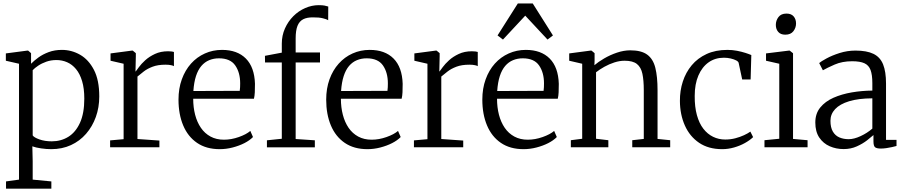

<svg xmlns="http://www.w3.org/2000/svg" viewBox="-20 -856 5254 1116"><path d="M15 240.5V198.5L90.5 188V-485.5L14 -503V-545.5L139.5 -562H143.5L160.5 -547V-485.5Q177.5 -503 203.2 -521.8Q229 -540.5 263.2 -553.2Q297.5 -566 340 -566Q396 -566 445.5 -537.8Q495 -509.5 526 -450Q557 -390.5 557 -295.5Q557 -231.5 537 -176Q517 -120.5 480.2 -78.2Q443.5 -36 392.2 -12.5Q341 11 278 11Q250 11 219 6.5Q188 2 168 -5.5L170 80V188L278.5 198.5V240.5ZM281 -34.5Q335 -34.5 377.5 -61Q420 -87.5 445 -142.5Q470 -197.5 470 -282.5Q470 -342 457.2 -384.5Q444.5 -427 422 -454.2Q399.5 -481.5 370.2 -494.2Q341 -507 308 -507Q276.5 -507 249.5 -497.5Q222.5 -488 202 -474.2Q181.5 -460.5 170 -448V-69Q177.5 -57 208.8 -45.8Q240 -34.5 281 -34.5Z M620 0V-40L698.5 -47V-485.5L622.5 -503V-545.5L747.5 -562H751.5L769.5 -547V-529L767.5 -440.5L769.5 -441.5Q774 -447.5 787.5 -466Q801 -484.5 824.2 -505.8Q847.5 -527 880.8 -542.5Q914 -558 957 -558Q971 -558 978.5 -556.8Q986 -555.5 991 -554V-471.5Q988 -474 975 -477Q962 -480 942.5 -480Q897.5 -480 866.8 -468.2Q836 -456.5 815.2 -440.2Q794.5 -424 779 -411V-48L906.5 -39V0Z M1257 11Q1179 11 1125.5 -25.5Q1072 -62 1044.8 -127Q1017.5 -192 1017.5 -277Q1017.5 -341.5 1036.8 -394.8Q1056 -448 1090.2 -486.2Q1124.5 -524.5 1170.8 -545.2Q1217 -566 1270.5 -566Q1359 -566 1409 -515.8Q1459 -465.5 1462 -369Q1462 -340.5 1461 -319.2Q1460 -298 1456 -282H1103Q1103 -232 1114.2 -188.8Q1125.5 -145.5 1147.8 -113Q1170 -80.5 1203.8 -62.2Q1237.5 -44 1281.5 -44Q1324.5 -44 1368.2 -59.5Q1412 -75 1435 -95L1450.5 -59.5Q1431.5 -40 1400.8 -24.2Q1370 -8.5 1332.5 1.2Q1295 11 1257 11ZM1104 -327 1373.5 -328Q1375 -336 1375.5 -349.2Q1376 -362.5 1376 -371.5Q1376 -434.5 1347.2 -475.8Q1318.5 -517 1252.5 -517Q1222 -517 1196 -506.2Q1170 -495.5 1150.5 -472.8Q1131 -450 1119.2 -414Q1107.5 -378 1104 -327Z M1531.5 0.5V-40.5L1618 -49.5V-493H1520.5L1520 -531.5L1618 -550V-602.5Q1618 -649.5 1636.2 -690.5Q1654.5 -731.5 1685 -762Q1715.5 -792.5 1754 -809.2Q1792.5 -826 1832.5 -826Q1854.5 -826 1866.8 -823.5Q1879 -821 1888 -818L1887.5 -738.5Q1881 -743.5 1857.8 -749.5Q1834.5 -755.5 1799.5 -755Q1764.5 -755.5 1742.2 -744Q1720 -732.5 1709.2 -705.8Q1698.5 -679 1698.5 -632.5V-551H1840V-493H1698.5V-48L1810 -40.5V0.5Z M2115.5 11Q2037.5 11 1984 -25.5Q1930.5 -62 1903.2 -127Q1876 -192 1876 -277Q1876 -341.5 1895.2 -394.8Q1914.5 -448 1948.8 -486.2Q1983 -524.5 2029.2 -545.2Q2075.5 -566 2129 -566Q2217.5 -566 2267.5 -515.8Q2317.5 -465.5 2320.5 -369Q2320.5 -340.5 2319.5 -319.2Q2318.5 -298 2314.5 -282H1961.5Q1961.5 -232 1972.8 -188.8Q1984 -145.5 2006.2 -113Q2028.5 -80.5 2062.2 -62.2Q2096 -44 2140 -44Q2183 -44 2226.8 -59.5Q2270.5 -75 2293.5 -95L2309 -59.5Q2290 -40 2259.2 -24.2Q2228.5 -8.5 2191 1.2Q2153.5 11 2115.5 11ZM1962.5 -327 2232 -328Q2233.5 -336 2234 -349.2Q2234.5 -362.5 2234.5 -371.5Q2234.5 -434.5 2205.8 -475.8Q2177 -517 2111 -517Q2080.5 -517 2054.5 -506.2Q2028.5 -495.5 2009 -472.8Q1989.5 -450 1977.8 -414Q1966 -378 1962.5 -327Z M2386 0V-40L2464.5 -47V-485.5L2388.5 -503V-545.5L2513.5 -562H2517.5L2535.5 -547V-529L2533.5 -440.5L2535.5 -441.5Q2540 -447.5 2553.5 -466Q2567 -484.5 2590.2 -505.8Q2613.5 -527 2646.8 -542.5Q2680 -558 2723 -558Q2737 -558 2744.5 -556.8Q2752 -555.5 2757 -554V-471.5Q2754 -474 2741 -477Q2728 -480 2708.5 -480Q2663.5 -480 2632.8 -468.2Q2602 -456.5 2581.2 -440.2Q2560.5 -424 2545 -411V-48L2672.5 -39V0Z M3023 11Q2945 11 2891.5 -25.5Q2838 -62 2810.8 -127Q2783.5 -192 2783.5 -277Q2783.5 -341.5 2802.8 -394.8Q2822 -448 2856.2 -486.2Q2890.5 -524.5 2936.8 -545.2Q2983 -566 3036.5 -566Q3125 -566 3175 -515.8Q3225 -465.5 3228 -369Q3228 -340.5 3227 -319.2Q3226 -298 3222 -282H2869Q2869 -232 2880.2 -188.8Q2891.5 -145.5 2913.8 -113Q2936 -80.5 2969.8 -62.2Q3003.5 -44 3047.5 -44Q3090.5 -44 3134.2 -59.5Q3178 -75 3201 -95L3216.5 -59.5Q3197.5 -40 3166.8 -24.2Q3136 -8.5 3098.5 1.2Q3061 11 3023 11ZM2870 -327 3139.5 -328Q3141 -336 3141.5 -349.2Q3142 -362.5 3142 -371.5Q3142 -434.5 3113.2 -475.8Q3084.5 -517 3018.5 -517Q2988 -517 2962 -506.2Q2936 -495.5 2916.5 -472.8Q2897 -450 2885.2 -414Q2873.5 -378 2870 -327ZM2903.5 -626 2872 -650 2990 -836H3076.5L3194 -650L3162.5 -626L3033 -765Z M3364 -49.5V-485.5L3288.5 -503V-545.5L3413 -562H3418L3436 -547V-503L3435 -477Q3457 -496 3491.5 -516.2Q3526 -536.5 3566 -550Q3606 -563.5 3643.5 -563.5Q3708 -563.5 3742.2 -538.2Q3776.5 -513 3789.2 -461.5Q3802 -410 3802 -331.5V-48.5L3875.5 -41V0H3655V-41L3722 -48.5V-332Q3722 -389 3714 -427Q3706 -465 3682.2 -484Q3658.5 -503 3610.5 -503Q3581.5 -503 3551.2 -493.2Q3521 -483.5 3493.2 -468Q3465.5 -452.5 3444.5 -436V-49.5L3516 -41V0H3298V-41Z M4178 11Q4098 11 4043.5 -26Q3989 -63 3960.8 -126.5Q3932.5 -190 3932 -269Q3931.5 -328.5 3948.8 -381.8Q3966 -435 4000.5 -476.5Q4035 -518 4087 -542Q4139 -566 4208 -566Q4237 -566 4264 -560.8Q4291 -555.5 4312.8 -548.5Q4334.5 -541.5 4347 -536L4343 -394H4294L4273.5 -490Q4272 -498 4259.2 -504.8Q4246.5 -511.5 4227.5 -516Q4208.5 -520.5 4187.5 -520.5Q4137 -520.5 4099 -493.8Q4061 -467 4039.5 -417.2Q4018 -367.5 4018 -298.5Q4017.5 -234.5 4030.8 -186.8Q4044 -139 4068.2 -107.8Q4092.5 -76.5 4125 -60.8Q4157.5 -45 4195.5 -45Q4226 -45 4253.8 -52.2Q4281.5 -59.5 4304.2 -70Q4327 -80.5 4341.5 -91L4357.5 -59Q4339 -41 4310 -24.8Q4281 -8.5 4246.5 1.2Q4212 11 4178 11Z M4423.5 0V-41L4509.5 -49.5V-485.5L4432.5 -503V-545.5L4566.5 -562H4570L4589.5 -546.5V-48.5L4674 -41V0ZM4544 -654.5Q4517.5 -654.5 4503.5 -670.5Q4489.5 -686.5 4489.5 -711.5Q4489.5 -736.5 4504.8 -756.8Q4520 -777 4551 -777H4552Q4579 -777 4593 -760.8Q4607 -744.5 4607 -719.5Q4607 -694.5 4591.5 -674.5Q4576 -654.5 4545 -654.5Z M4883.5 10.5Q4840 10.5 4802.8 -5.8Q4765.5 -22 4742.2 -56.2Q4719 -90.5 4719 -144Q4719 -196 4747.8 -231.2Q4776.5 -266.5 4824.5 -287.8Q4872.5 -309 4931.2 -319Q4990 -329 5050.5 -329.5V-372.5Q5050.5 -421 5040.2 -448.8Q5030 -476.5 5004.8 -488.2Q4979.5 -500 4933 -500Q4875.5 -500 4831.5 -480.8Q4787.5 -461.5 4763 -447.5L4741.5 -489.5Q4751.5 -498.5 4783.5 -516Q4815.5 -533.5 4860.2 -547.8Q4905 -562 4952.5 -562Q5018 -562 5057 -543Q5096 -524 5113 -481.8Q5130 -439.5 5130 -370.5V-43H5191V-7.5Q5180 -4.5 5164.5 -1Q5149 2.5 5131.8 5Q5114.5 7.5 5099.5 7.5Q5078 7.5 5067.5 0.8Q5057 -6 5057 -34.5V-71Q5045 -60 5020 -40.5Q4995 -21 4960.2 -5.2Q4925.5 10.5 4883.5 10.5ZM4913 -47Q4944 -47 4982.2 -64.8Q5020.5 -82.5 5050.5 -108.5V-284.5Q4969.5 -284 4915.5 -267.5Q4861.5 -251 4834.2 -221.8Q4807 -192.5 4807 -154Q4807 -115 4821 -91.2Q4835 -67.5 4859 -57.2Q4883 -47 4913 -47Z"/></svg>

Font: Merriweather 28pt Light
Style: Regular
Weight: 300
Version: Version 2.100